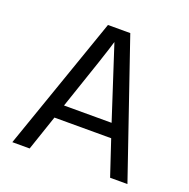

<svg xmlns="http://www.w3.org/2000/svg" viewBox="-121 -790 891 906"><g transform="rotate(20 324.0 -337.0)"><path d="M122 0H35L270 -674H382L613 0H526L467 -177H182ZM326 -609Q312 -558 205 -246H444Z"/></g></svg>

Font: Hind Jalandhar
Style: Regular
Weight: 400
Designer: Namrata Goyal
Foundry: Indian Type Foundry
Version: Version 0.702;PS 1.0;hotconv 1.0.81;makeotf.lib2.5.63406